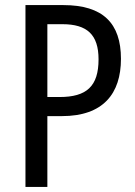

<svg xmlns="http://www.w3.org/2000/svg" viewBox="-20 -734 532 754"><path d="M229 -714H80V0H166V-278H223C385 -278 455 -366 455 -503C455 -643 384 -714 229 -714ZM225 -639C322 -639 367 -598 367 -501C367 -395 320 -353 214 -353H166V-639Z"/></svg>

Font: Noto Sans Ethiopic Condensed
Style: Regular
Weight: 400
Width: 3
Designer: Monotype Design Team
Foundry: Monotype Imaging Inc.
Version: Version 2.102